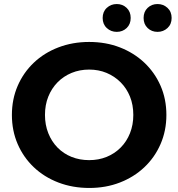

<svg xmlns="http://www.w3.org/2000/svg" viewBox="-20 -920 884 952"><path d="M423 12Q340 12 269.5 -15Q199 -42 147.5 -91Q96 -140 67.5 -206Q39 -272 39 -350Q39 -428 67.5 -494Q96 -560 147.5 -609Q199 -658 269.5 -685Q340 -712 422 -712Q505 -712 574.5 -685Q644 -658 695.5 -609.5Q747 -561 776 -495Q805 -429 805 -350Q805 -272 776 -205.5Q747 -139 695.5 -90.5Q644 -42 574.5 -15Q505 12 423 12ZM422 -126Q469 -126 508.5 -142Q548 -158 578 -188Q608 -218 624.5 -259.5Q641 -301 641 -350Q641 -400 624.5 -441Q608 -482 578 -512Q548 -542 508.5 -558.5Q469 -575 422 -575Q375 -575 335 -558.5Q295 -542 265.5 -512Q236 -482 219.5 -441Q203 -400 203 -350Q203 -301 219.5 -259.5Q236 -218 265.5 -188Q295 -158 335 -142Q375 -126 422 -126ZM761 -762Q732 -762 712 -781Q692 -800 692 -831Q692 -862 712 -881Q732 -900 761 -900Q790 -900 810.5 -881Q831 -862 831 -831Q831 -800 810.5 -781Q790 -762 761 -762ZM559 -762Q530 -762 509.5 -781Q489 -800 489 -831Q489 -862 509.5 -881Q530 -900 559 -900Q588 -900 608 -881Q628 -862 628 -831Q628 -800 608 -781Q588 -762 559 -762Z"/></svg>

Font: Montserrat Z
Style: Bold
Weight: 700
Designer: Julieta Ulanovsky
Foundry: Julieta Ulanovsky
Version: Version 8.000